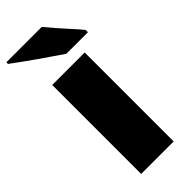

<svg xmlns="http://www.w3.org/2000/svg" viewBox="-263 -805 844 844"><g transform="rotate(-45 158.5 -383.0)"><path d="M259 0H57V-553H259ZM205 -766Q223 -744 246.5 -717Q270 -690 293.5 -664.5Q317 -639 332 -620V-606H198Q179 -619 150.5 -638.5Q122 -658 91 -679.5Q60 -701 32 -721.5Q4 -742 -15 -756V-766Z"/></g></svg>

Font: Noto Sans Display Black
Style: Regular
Weight: 900
Designer: Monotype Design Team
Foundry: Monotype Imaging Inc.
Version: Version 2.003